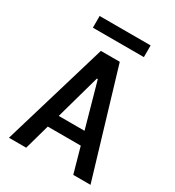

<svg xmlns="http://www.w3.org/2000/svg" viewBox="-205 -990 1010 1109"><g transform="rotate(30 300.0 -435.5)"><path d="M28 0 237 -700H363L572 0H457L410 -168H190L143 0ZM297 -550 214 -253H386L303 -550ZM130 -793V-871H470V-793Z"/></g></svg>

Font: DM Mono Medium
Style: Regular
Weight: 500
Designer: Colophon Foundry
Foundry: Colophon Foundry
Version: Version 1.000; ttfautohint (v1.8.2.53-6de2)